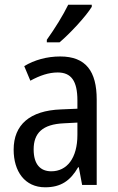

<svg xmlns="http://www.w3.org/2000/svg" viewBox="-20 -786 500 816"><path d="M370 -757V-766H270C248 -721 214 -666 179 -617V-606H233C276 -642 345 -716 370 -757ZM236 -546C179 -546 126 -531 83 -505L109 -443C149 -465 187 -478 225 -478C282 -478 309 -443 309 -359V-324L239 -321C107 -316 38 -256 38 -150C38 -58 85 10 172 10C239 10 279 -18 312 -75H315L329 0H391V-363C391 -483 345 -546 236 -546ZM252 -262 309 -265V-213C309 -113 264 -58 198 -58C152 -58 123 -87 123 -151C123 -220 160 -258 252 -262Z"/></svg>

Font: Noto Sans Gujarati UI Condensed
Style: Regular
Weight: 400
Width: 3
Designer: Jelle Bosma - Monotype Design Team, Universal Thirst
Foundry: Monotype Imaging Inc.
Version: Version 2.106